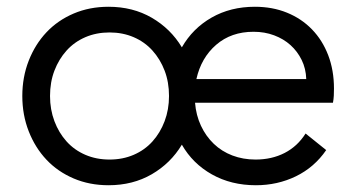

<svg xmlns="http://www.w3.org/2000/svg" viewBox="-20 -534 1054 568"><path d="M737 14Q664 14 607 -18Q550 -50 518 -106Q485 -51 429 -18.5Q373 14 301 14Q245 14 198 -6Q151 -26 117.5 -61.5Q84 -97 65 -145.5Q46 -194 46 -250Q46 -306 65 -354.5Q84 -403 117.5 -438.5Q151 -474 198 -494Q245 -514 301 -514Q373 -514 429 -481.5Q485 -449 518 -394Q550 -450 606 -482Q662 -514 734 -514Q786 -514 829 -496.5Q872 -479 903 -447Q934 -415 951 -370.5Q968 -326 968 -272Q968 -261 967.5 -251Q967 -241 965 -230H557Q560 -193 574.5 -162Q589 -131 612.5 -108.5Q636 -86 667.5 -74Q699 -62 736 -62Q784 -62 822 -81.5Q860 -101 884 -139L945 -90Q910 -39 855.5 -12.5Q801 14 737 14ZM304 -62Q343 -62 375.5 -76Q408 -90 431 -115.5Q454 -141 467 -175.5Q480 -210 480 -250Q480 -291 467 -325Q454 -359 431 -384.5Q408 -410 375.5 -424Q343 -438 304 -438Q265 -438 232.5 -424Q200 -410 177 -384.5Q154 -359 141 -325Q128 -291 128 -250Q128 -210 141 -175.5Q154 -141 177 -115.5Q200 -90 232.5 -76Q265 -62 304 -62ZM730 -440Q664 -440 619.5 -401.5Q575 -363 561 -300H886Q885 -331 872.5 -356.5Q860 -382 839.5 -400.5Q819 -419 791 -429.5Q763 -440 730 -440Z"/></svg>

Font: NT Somic
Style: Regular
Weight: 400
Designer: Ravid Balaliev — lead type designer, mastering
Michael Voronin — secret advisor, marketing
Ivan Kovalenko — best boy
Foundry: NT Type
Version: Version 0.7